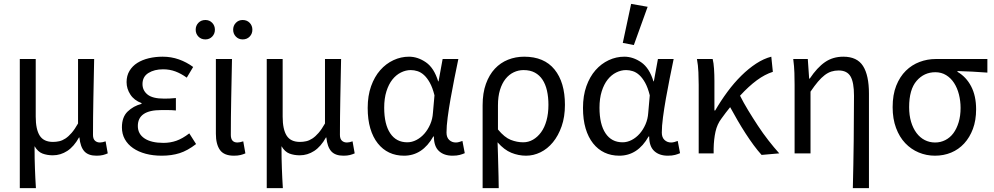

<svg xmlns="http://www.w3.org/2000/svg" viewBox="-20 -790 5118 989"><path d="M82 179V-486H164V-189Q164 -124 184.5 -91.5Q205 -59 253 -59Q269 -59 285 -62.5Q301 -66 317 -76.5Q333 -87 349 -105.5Q365 -124 382 -154V-486H465Q463 -387 461 -285Q459 -183 459 -95Q459 -75 469 -65.5Q479 -56 495 -56Q507 -56 524 -62L535 0Q524 5 510.5 8.5Q497 12 477 12Q435 12 414.5 -10.5Q394 -33 389 -82H387Q361 -35 326.5 -12.5Q292 10 252 10Q223 10 199 1Q175 -8 158 -37Q158 -1 158.5 26.5Q159 54 160 78Q161 102 162 126Q163 150 165 179Z M813 12Q768 12 730.5 2Q693 -8 665.5 -27Q638 -46 623 -73Q608 -100 608 -134Q608 -187 637.5 -215.5Q667 -244 709 -255V-259Q671 -273 651.5 -303Q632 -333 632 -367Q632 -400 647 -425Q662 -450 687.5 -466Q713 -482 746.5 -490Q780 -498 818 -498Q862 -498 901.5 -484Q941 -470 975 -445L942 -390Q913 -411 883.5 -422Q854 -433 820 -433Q775 -433 744.5 -414Q714 -395 714 -357Q714 -324 740 -303Q766 -282 825 -282Q839 -282 853 -282.5Q867 -283 886 -285V-221Q864 -223 846 -223Q828 -223 810 -223Q690 -223 690 -141Q690 -100 724.5 -77Q759 -54 822 -54Q857 -54 888.5 -65Q920 -76 955 -103L990 -48Q946 -14 905 -1Q864 12 813 12Z M1185 12Q1134 12 1113 -17.5Q1092 -47 1092 -101V-486H1175Q1173 -387 1171 -285Q1169 -183 1169 -95Q1169 -56 1203 -56Q1215 -56 1233 -62L1244 0Q1233 5 1219 8.5Q1205 12 1185 12ZM1038 -587Q1016 -587 1002 -601.5Q988 -616 988 -637Q988 -658 1002 -672.5Q1016 -687 1038 -687Q1059 -687 1073 -672.5Q1087 -658 1087 -637Q1087 -616 1073 -601.5Q1059 -587 1038 -587ZM1230 -587Q1209 -587 1195 -601.5Q1181 -616 1181 -637Q1181 -658 1195 -672.5Q1209 -687 1230 -687Q1252 -687 1266 -672.5Q1280 -658 1280 -637Q1280 -616 1266 -601.5Q1252 -587 1230 -587Z M1354 179V-486H1436V-189Q1436 -124 1456.5 -91.5Q1477 -59 1525 -59Q1541 -59 1557 -62.5Q1573 -66 1589 -76.5Q1605 -87 1621 -105.5Q1637 -124 1654 -154V-486H1737Q1735 -387 1733 -285Q1731 -183 1731 -95Q1731 -75 1741 -65.5Q1751 -56 1767 -56Q1779 -56 1796 -62L1807 0Q1796 5 1782.5 8.5Q1769 12 1749 12Q1707 12 1686.5 -10.5Q1666 -33 1661 -82H1659Q1633 -35 1598.5 -12.5Q1564 10 1524 10Q1495 10 1471 1Q1447 -8 1430 -37Q1430 -1 1430.5 26.5Q1431 54 1432 78Q1433 102 1434 126Q1435 150 1437 179Z M2061 12Q2019 12 1985 -4Q1951 -20 1926 -51.5Q1901 -83 1887.5 -128.5Q1874 -174 1874 -234Q1874 -297 1891.5 -346Q1909 -395 1938.5 -428.5Q1968 -462 2006.5 -480Q2045 -498 2087 -498Q2132 -498 2174 -469Q2216 -440 2237 -371H2239L2260 -486H2341Q2331 -438 2320.5 -385.5Q2310 -333 2301 -282Q2292 -231 2286 -185.5Q2280 -140 2280 -107Q2280 -82 2294 -69Q2308 -56 2328 -56Q2336 -56 2345 -58.5Q2354 -61 2362 -64L2374 -1Q2363 4 2348 8Q2333 12 2311 12Q2267 12 2241 -12Q2215 -36 2215 -87H2212Q2156 12 2061 12ZM2078 -57Q2102 -57 2125 -69Q2148 -81 2166 -101.5Q2184 -122 2196 -149.5Q2208 -177 2210 -208L2218 -299Q2208 -339 2194 -364Q2180 -389 2164 -403.5Q2148 -418 2130.5 -423.5Q2113 -429 2096 -429Q2070 -429 2045 -416.5Q2020 -404 2001 -380Q1982 -356 1970.5 -319.5Q1959 -283 1959 -235Q1959 -150 1990 -103.5Q2021 -57 2078 -57Z M2466 179V-248Q2466 -311 2483 -358Q2500 -405 2529 -436Q2558 -467 2597 -482.5Q2636 -498 2680 -498Q2783 -498 2836.5 -432Q2890 -366 2890 -250Q2890 -188 2873 -139.5Q2856 -91 2828 -57Q2800 -23 2764 -5.5Q2728 12 2690 12Q2651 12 2614 -3Q2577 -18 2543 -57Q2544 -24 2545 4.5Q2546 33 2546.5 61Q2547 89 2548 118Q2549 147 2549 179ZM2675 -57Q2702 -57 2725.5 -70.5Q2749 -84 2767 -108.5Q2785 -133 2795 -169Q2805 -205 2805 -250Q2805 -290 2797.5 -323Q2790 -356 2774.5 -379.5Q2759 -403 2735 -416Q2711 -429 2677 -429Q2650 -429 2626 -417.5Q2602 -406 2584 -383.5Q2566 -361 2555.5 -327Q2545 -293 2545 -247V-123Q2579 -82 2611 -69.5Q2643 -57 2675 -57Z M3170 12Q3128 12 3094 -4Q3060 -20 3035 -51.5Q3010 -83 2996.5 -128.5Q2983 -174 2983 -234Q2983 -297 3000.5 -346Q3018 -395 3047.5 -428.5Q3077 -462 3115.5 -480Q3154 -498 3196 -498Q3241 -498 3283 -469Q3325 -440 3346 -371H3348L3369 -486H3450Q3440 -438 3429.5 -385.5Q3419 -333 3410 -282Q3401 -231 3395 -185.5Q3389 -140 3389 -107Q3389 -82 3403 -69Q3417 -56 3437 -56Q3445 -56 3454 -58.5Q3463 -61 3471 -64L3483 -1Q3472 4 3457 8Q3442 12 3420 12Q3376 12 3350 -12Q3324 -36 3324 -87H3321Q3265 12 3170 12ZM3187 -57Q3211 -57 3234 -69Q3257 -81 3275 -101.5Q3293 -122 3305 -149.5Q3317 -177 3319 -208L3327 -299Q3317 -339 3303 -364Q3289 -389 3273 -403.5Q3257 -418 3239.5 -423.5Q3222 -429 3205 -429Q3179 -429 3154 -416.5Q3129 -404 3110 -380Q3091 -356 3079.5 -319.5Q3068 -283 3068 -235Q3068 -150 3099 -103.5Q3130 -57 3187 -57ZM3188 -569 3231 -770 3316 -755 3245 -558Z M3903 8Q3883 -14 3862 -42.5Q3841 -71 3820 -103.5Q3799 -136 3779 -170.5Q3759 -205 3741 -238Q3730 -224 3718.5 -209.5Q3707 -195 3696 -179Q3674 -150 3665.5 -111.5Q3657 -73 3656 -25V0H3579V-353Q3579 -382 3577.5 -418Q3576 -454 3570 -486H3651Q3656 -466 3658 -435.5Q3660 -405 3660 -373V-221H3664Q3693 -271 3727 -317Q3761 -363 3798.5 -400Q3836 -437 3875 -462.5Q3914 -488 3953 -498L3961 -420Q3920 -407 3878.5 -376.5Q3837 -346 3792 -297Q3810 -261 3834 -221.5Q3858 -182 3884 -142.5Q3910 -103 3938.5 -66.5Q3967 -30 3994 0Z M4373 179Q4376 59 4377.5 -66Q4379 -191 4379 -297Q4379 -366 4361 -396.5Q4343 -427 4300 -427Q4280 -427 4262.5 -421.5Q4245 -416 4228 -403Q4211 -390 4193.5 -369.5Q4176 -349 4155 -318V0H4073V-353Q4073 -382 4072 -415Q4071 -448 4066 -486H4141L4148 -385H4151Q4189 -442 4229.5 -470Q4270 -498 4324 -498Q4395 -498 4425.5 -450Q4456 -402 4456 -308V179Z M4796 12Q4752 12 4712.5 -4.5Q4673 -21 4643 -52.5Q4613 -84 4595.5 -131Q4578 -178 4578 -238Q4578 -302 4596.5 -348.5Q4615 -395 4646 -425.5Q4677 -456 4717 -471Q4757 -486 4800 -486H5066V-416Q5024 -419 4989 -421Q4954 -423 4912 -424V-420Q4957 -394 4982.5 -345Q5008 -296 5008 -227Q5008 -170 4991.5 -126Q4975 -82 4946.5 -51Q4918 -20 4879.5 -4Q4841 12 4796 12ZM4797 -56Q4825 -56 4849.5 -68.5Q4874 -81 4891 -104Q4908 -127 4918 -160Q4928 -193 4928 -234Q4928 -270 4919.5 -303.5Q4911 -337 4894.5 -362.5Q4878 -388 4853.5 -403Q4829 -418 4798 -418Q4740 -418 4701.5 -373.5Q4663 -329 4663 -238Q4663 -196 4673 -162.5Q4683 -129 4701 -105Q4719 -81 4743.5 -68.5Q4768 -56 4797 -56Z"/></svg>

Font: Processing Sans Pro
Style: Regular
Weight: 400
Designer: Paul D. Hunt
Foundry: Adobe Systems Incorporated
Version: Version 2.020;PS 2.000;hotconv 1.0.86;makeotf.lib2.5.63406